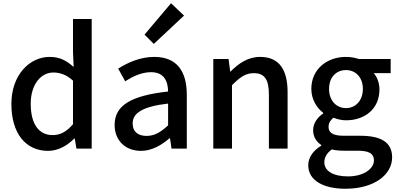

<svg xmlns="http://www.w3.org/2000/svg" viewBox="-20 -914 2447 1181"><path d="M276 14C339 14 396 -20 437 -62H440L450 0H544V-797H429V-593L433 -502C389 -541 349 -564 285 -564C163 -564 50 -454 50 -275C50 -92 139 14 276 14ZM304 -83C218 -83 169 -152 169 -276C169 -395 232 -468 308 -468C349 -468 388 -455 429 -418V-150C389 -103 350 -83 304 -83Z M847 14C913 14 972 -20 1022 -63H1026L1035 0H1129V-331C1129 -478 1066 -564 929 -564C841 -564 764 -528 707 -492L750 -414C797 -444 851 -470 909 -470C990 -470 1013 -414 1014 -351C785 -326 685 -265 685 -146C685 -49 752 14 847 14ZM882 -78C833 -78 796 -100 796 -155C796 -216 851 -258 1014 -277V-143C969 -101 930 -78 882 -78ZM926 -644 1112 -818 1032 -894 869 -701Z M1292 0H1407V-390C1456 -439 1490 -464 1541 -464C1606 -464 1634 -427 1634 -332V0H1749V-346C1749 -486 1697 -564 1580 -564C1505 -564 1448 -524 1398 -474H1396L1386 -551H1292Z M2105 247C2281 247 2392 161 2392 54C2392 -39 2324 -79 2195 -79H2093C2023 -79 2001 -101 2001 -133C2001 -160 2014 -175 2031 -190C2055 -180 2084 -174 2108 -174C2223 -174 2314 -243 2314 -364C2314 -405 2299 -441 2279 -464H2383V-551H2188C2167 -558 2139 -564 2108 -564C1994 -564 1895 -491 1895 -367C1895 -301 1930 -249 1968 -220V-216C1936 -195 1906 -158 1906 -114C1906 -70 1928 -41 1956 -22V-18C1905 13 1876 56 1876 102C1876 198 1972 247 2105 247ZM2108 -249C2051 -249 2004 -293 2004 -367C2004 -441 2050 -483 2108 -483C2166 -483 2212 -440 2212 -367C2212 -293 2165 -249 2108 -249ZM2121 171C2030 171 1975 138 1975 85C1975 57 1988 29 2021 5C2044 11 2069 13 2095 13H2178C2244 13 2280 27 2280 73C2280 124 2217 171 2121 171Z"/></svg>

Font: Noto Sans CJK TC Medium
Style: Regular
Weight: 500
Designer: Ryoko NISHIZUKA 西塚涼子 (kana, bopomofo & ideographs); Paul D. Hunt (Latin, Greek & Cyrillic); Sandoll Communications 산돌커뮤니
Foundry: Adobe
Version: Version 2.004;hotconv 1.0.118;makeotfexe 2.5.65603